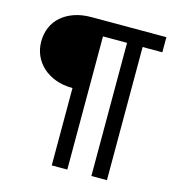

<svg xmlns="http://www.w3.org/2000/svg" viewBox="-119 -820 947 1025"><g transform="rotate(15 355.0 -308.0)"><path d="M674 -634.5H565V101.5H479V-634.5H346V101.5H260V-326Q208 -326 166.5 -341.5Q125 -357 95.5 -383.8Q66 -410.5 50.2 -446.2Q34.5 -482 34.5 -523Q34.5 -566.5 50.2 -602.5Q66 -638.5 95.5 -664Q125 -689.5 166.5 -703.8Q208 -718 260 -718H674Z"/></g></svg>

Font: Lato 2
Style: Regular
Weight: 500
Designer: Lukasz Dziedzic with Adam Twardoch and Botio Nikoltchev
Foundry: tyPoland Lukasz Dziedzic
Version: Version 2.015; 2015-08-06; http://www.latofonts.com/